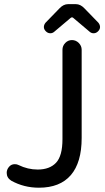

<svg xmlns="http://www.w3.org/2000/svg" viewBox="-20 -877 495 908"><path d="M187.5 -749Q187.5 -759.8 195.3 -769.5L261.7 -837.9Q280.3 -857.4 301.8 -857.4H338.9Q360.4 -857.4 378.9 -837.9L445.3 -769.5Q453.1 -759.8 453.1 -749Q453.1 -738.3 443.8 -729Q434.6 -719.7 422.9 -719.7Q412.1 -719.7 404.3 -726.6L328.1 -791Q325.2 -794.9 320.3 -794.9Q316.4 -794.9 312.5 -791L236.3 -726.6Q228.5 -719.7 217.8 -719.7Q206.1 -719.7 196.8 -729Q187.5 -738.3 187.5 -749ZM33.2 -22.5Q11.7 -36.1 11.7 -59.6Q11.7 -75.2 22.5 -87.9Q33.2 -100.6 49.8 -100.6Q60.5 -100.6 67.4 -96.7Q111.3 -75.2 158.2 -75.2Q214.8 -75.2 245.1 -107.4Q275.4 -139.6 275.4 -218.8V-641.6Q275.4 -660.2 288.6 -673.8Q301.8 -687.5 320.3 -687.5Q338.9 -687.5 352.5 -673.8Q366.2 -660.2 366.2 -641.6V-224.6Q366.2 -108.4 314.9 -48.8Q263.7 10.7 164.1 10.7Q92.8 10.7 33.2 -22.5Z"/></svg>

Font: jf-openhuninn-1.1
Style: Regular
Weight: 400
Designer: [Kosugi Maru]
      Designed by Motoya company      

      [Varela Round]
      Joe Prince(Latin component); Avraham Co
Foundry: justfont CO.,LTD.
Version: 1.1